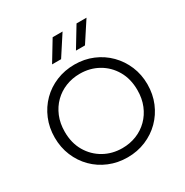

<svg xmlns="http://www.w3.org/2000/svg" viewBox="-213 -1122 1262 1309"><g transform="rotate(-30 418.0 -467.0)"><path d="M418 15Q340.5 15 273.8 -12.8Q207 -40.5 157.8 -90Q108.5 -139.5 80.8 -206Q53 -272.5 53 -350Q53 -428 80.8 -494.5Q108.5 -561 157.8 -610.5Q207 -660 273.8 -687.5Q340.5 -715 418 -715Q495 -715 561.5 -687Q628 -659 677.5 -609Q727 -559 754.8 -492.8Q782.5 -426.5 782.5 -350Q782.5 -272.5 754.8 -206Q727 -139.5 677.5 -90Q628 -40.5 561.5 -12.8Q495 15 418 15ZM418 -57.5Q477.5 -57.5 529.5 -78.2Q581.5 -99 620.5 -137.8Q659.5 -176.5 681.5 -230.2Q703.5 -284 703.5 -350Q703.5 -438 665.2 -503.8Q627 -569.5 562.2 -606Q497.5 -642.5 418 -642.5Q358.5 -642.5 306.5 -621.8Q254.5 -601 215.5 -562.5Q176.5 -524 154.2 -470.2Q132 -416.5 132 -350Q132 -262 170.5 -196.2Q209 -130.5 273.8 -94Q338.5 -57.5 418 -57.5ZM475 -792 571 -950.5H649.5L546 -792ZM287 -792 383 -950.5H461L358 -792Z"/></g></svg>

Font: Geologica Cursive ExtraLight
Style: Regular
Weight: 250
Designer: Sindre Bremnes, Frode Helland
Foundry: Monokrom Skriftforlag AS
Version: Version 1.010;gftools[0.9.28]